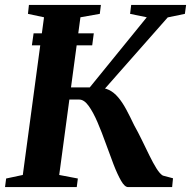

<svg xmlns="http://www.w3.org/2000/svg" viewBox="-24 -763 778 783"><path d="M106 -578 113 -627H358.5L352 -578ZM498.5 0Q484.5 0 469.8 -25.8Q455 -51.5 439.2 -92.2Q423.5 -133 407.2 -178.5Q391 -224 373.5 -264.8Q356 -305.5 337.5 -331.2Q319 -357 299 -357H213.5L220 -406.5H342L574.5 -692.5L506.5 -706.5L511 -743H735L730 -706.5L660 -692L365.5 -358L375 -404.5Q400.5 -406 420.5 -396.2Q440.5 -386.5 457.8 -366.2Q475 -346 490.5 -317.2Q506 -288.5 523 -252.5Q539 -224 554.8 -191.5Q570.5 -159 585.5 -128.5Q600.5 -98 614.2 -76Q628 -54 640 -47L681.5 -36L678 0ZM-3.5 0 1 -35 69 -49.5 155.5 -692.5 90 -706.5 94 -743H387.5L383 -706.5L304 -692.5L217.5 -49.5L293.5 -35L289 0Z"/></svg>

Font: Merriweather 72pt
Style: Bold Italic
Weight: 700
Italic angle: -7.8°
Version: Version 2.101